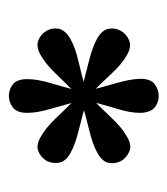

<svg xmlns="http://www.w3.org/2000/svg" viewBox="8 -636 380 436"><g transform="rotate(-90 198.0 -418.0)"><path d="M346 -502.4Q353.2 -490.3 350.8 -475.4Q348.4 -460.5 328.2 -448.4Q308.1 -437.1 278.2 -430.2Q248.4 -423.4 202.4 -410.5L193.5 -425.8Q225.8 -457.3 248 -480.6Q270.2 -504 290.3 -515.3Q309.7 -526.6 324.2 -521Q338.7 -515.3 346 -502.4ZM345.2 -332.3Q337.9 -320.2 323.8 -314.5Q309.7 -308.9 290.3 -320.2Q270.2 -331.5 249.2 -354.4Q228.2 -377.4 194.4 -410.5L202.4 -425.8Q246 -413.7 277.4 -406Q308.9 -398.4 329 -387.1Q348.4 -375.8 350.8 -360.5Q353.2 -345.2 345.2 -332.3ZM198.4 -247.6Q183.1 -247.6 171.8 -256.9Q160.5 -266.1 159.7 -289.5Q159.7 -312.9 169 -342.3Q178.2 -371.8 189.5 -417.7H207.3Q218.5 -374.2 227.4 -343.5Q236.3 -312.9 237.1 -289.5Q237.1 -266.1 225 -256.9Q212.9 -247.6 198.4 -247.6ZM50.8 -332.3Q43.5 -346 46 -360.5Q48.4 -375 67.7 -386.3Q87.9 -397.6 118.1 -404.8Q148.4 -412.1 193.5 -425L202.4 -409.7Q170.2 -378.2 148.4 -354.8Q126.6 -331.5 106.5 -320.2Q87.1 -308.1 72.6 -314.1Q58.1 -320.2 50.8 -332.3ZM50.8 -502.4Q58.9 -515.3 72.6 -521Q86.3 -526.6 105.6 -515.3Q125.8 -504 147.2 -481.5Q168.5 -458.9 202.4 -425L193.5 -409.7Q150.8 -421.8 119.4 -429.4Q87.9 -437.1 67.7 -448.4Q48.4 -459.7 46.4 -475Q44.4 -490.3 50.8 -502.4ZM198.4 -587.9Q212.9 -587.9 224.6 -578.6Q236.3 -569.4 236.3 -546Q236.3 -523.4 227.4 -493.5Q218.5 -463.7 206.5 -417.7H189.5Q178.2 -461.3 169 -492.3Q159.7 -523.4 159.7 -546Q159.7 -569.4 171.8 -578.6Q183.9 -587.9 198.4 -587.9Z"/></g></svg>

Font: Playfair 9pt SemiBold
Style: Regular
Weight: 600
Designer: Claus Eggers Sørensen
Foundry: Claus Eggers Sørensen
Version: Version 2.001;gftools[0.9.30]